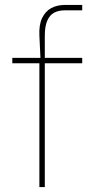

<svg xmlns="http://www.w3.org/2000/svg" viewBox="-20 -760 380 780"><path d="M140 -508 145 -511 140 -616Q138 -659 151 -686.5Q164 -714 188 -727Q212 -740 245 -740H314V-718H243Q218 -718 200 -708.5Q182 -699 172 -676Q162 -653 162 -615V0H154H140ZM30 -525H314V-503H30Z"/></svg>

Font: Easer Grotesk Variable
Style: Regular
Weight: 400
Designer: Boardeaser, Bonnie Shaver-Troup, Thomas Jockin
Foundry: Lexend
Version: Version 1.001;Glyphs 3.1.2 (3151)